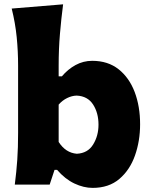

<svg xmlns="http://www.w3.org/2000/svg" viewBox="-20 -871 716 906"><path d="M417 15.6Q375 15.6 331.1 -5.1Q287.1 -25.9 249.5 -69.3H237.3L214.4 0H49.8Q57.6 -60.1 61.5 -116.9Q65.4 -173.8 65.4 -244.6V-560.5Q65.4 -629.4 58.8 -695.8Q52.2 -762.2 35.2 -830.6L277.8 -850.6Q269 -783.7 262.9 -711.4Q256.8 -639.2 256.8 -560.5V-510.7H272Q299.8 -543.9 336.4 -564Q373 -584 415 -584Q489.3 -584 539.6 -544.2Q589.8 -504.4 615.5 -436.8Q641.1 -369.1 641.1 -284.7Q641.1 -205.6 616.9 -137.2Q592.8 -68.8 543.2 -26.6Q493.7 15.6 417 15.6ZM342.3 -145.5Q394 -147.9 419.4 -189Q444.8 -230 444.8 -282.7Q444.8 -338.4 419.2 -377.9Q393.6 -417.5 341.8 -419.9Q319.3 -419.4 296.9 -408.4Q274.4 -397.5 256.8 -377.4V-201.2Q289.6 -149.9 342.3 -145.5Z"/></svg>

Font: Pinar-DS4-FD ExtraBold
Style: Regular
Weight: 800
Designer: Amin Abedi
Version: Version 3.000